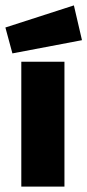

<svg xmlns="http://www.w3.org/2000/svg" viewBox="-47 -692 324 712"><path d="M192 -463V0H32V-463ZM-27 -590 227 -672 257 -543 -1 -494Z"/></svg>

Font: Lineal Heavy
Style: Regular
Weight: 900
Designer: Created by Frank Adebiaye with contributions from Anton Moglia & Ariel Martín Pérez
Created by Frank ADEBIAYE with FontF
Foundry: Velvetyne Type Foundry
Version: Version 2.000